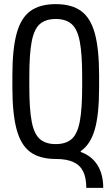

<svg xmlns="http://www.w3.org/2000/svg" viewBox="-20 -760 540 930"><path d="M398 150Q398 101 382.5 70Q367 39 334.5 24.5Q302 10 250 10Q173 10 127 -23.5Q81 -57 60.5 -133Q40 -209 40 -335V-395Q40 -522 60.5 -597.5Q81 -673 127 -706.5Q173 -740 250 -740Q327 -740 373 -706.5Q419 -673 439.5 -597.5Q460 -522 460 -395V-335Q460 -205 439 -132.5Q418 -60 371 -28V-24Q424 -5 452 39.5Q480 84 480 150ZM250 -62Q299 -62 327 -86.5Q355 -111 366.5 -171.5Q378 -232 378 -340V-390Q378 -498 366.5 -558.5Q355 -619 327 -643.5Q299 -668 250 -668Q201 -668 173 -643.5Q145 -619 133.5 -558.5Q122 -498 122 -390V-340Q122 -232 133.5 -171.5Q145 -111 173 -86.5Q201 -62 250 -62Z"/></svg>

Font: M PLUS Code Latin
Style: Regular
Weight: 400
Designer: Coji Morishita
Foundry: UNDERFOREST DESIGN
Version: Version 1.002; ttfautohint (v1.8.3)